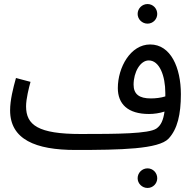

<svg xmlns="http://www.w3.org/2000/svg" viewBox="-20 -721 957 950"><path d="M710 -604C737 -604 758 -626 758 -652C758 -679 737 -701 710 -701C683 -701 661 -679 661 -652C661 -626 683 -604 710 -604ZM353 21C578 21 765 17 814 -35C858 -82 875 -155 875 -255C875 -386 825 -501 723 -501C626 -501 563 -388 563 -285C563 -207 612 -157 717 -157C742 -157 770 -161 794 -169C788 -127 777 -101 754 -85C716 -59 561 -58 379 -58C169 -58 109 -102 109 -195C109 -232 123 -287 131 -316L59 -335C45 -285 30 -226 30 -175C30 -31 156 21 353 21ZM641 -302C641 -364 674 -422 716 -422C769 -422 798 -346 798 -261C798 -255 798 -250 798 -244C776 -237 750 -234 726 -234C669 -234 641 -255 641 -302ZM710 209C737 209 758 187 758 161C758 134 737 112 710 112C683 112 661 134 661 161C661 187 683 209 710 209Z"/></svg>

Font: Noto Sans Arabic UI SmCn
Style: Regular
Weight: 400
Width: 4
Designer: Monotype Design Team, Nadine Chahine and Nizar Qandah
Foundry: Monotype Imaging Inc.
Version: Version 2.010